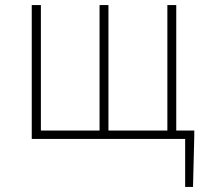

<svg xmlns="http://www.w3.org/2000/svg" viewBox="-20 -547 813 756"><path d="M674 -33V-527H639V-33H407V-527H372V-33H141V-527H105V0H709V189H740L745 -13V-33Z"/></svg>

Font: Genne Gothic ExtraLight
Style: Regular
Weight: 250
Designer: Ryoko NISHIZUKA (kana & ideographs); Paul D. Hunt (Latin, Greek & Cyrillic); Wenlong ZHANG (bopomofo); Sandoll Communica
Foundry: Adobe Systems Incorporated
Version: Version 1.004;PS 1.004;hotconv 16.6.51;makeotf.lib2.5.65220